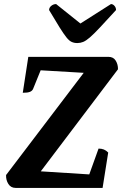

<svg xmlns="http://www.w3.org/2000/svg" viewBox="-20 -919 597 939"><path d="M56.4 0Q33.1 0 20.9 -19.3Q8.7 -38.6 9.7 -63L419.3 -602.2L434.2 -560.2L155.4 -576.6L183.2 -586L141.8 -484.1Q137.8 -474.6 126.6 -469.9Q115.4 -465.2 91.4 -465.2L118.4 -641H510.3Q534.6 -641 546 -622.3Q557.5 -603.5 557 -580.2L151.7 -44.4L150.8 -82.9L442.4 -64.4L410 -47.8L462 -192.3Q476.7 -192.3 488 -187.8Q499.3 -183.3 509.2 -173L481.7 0ZM357.9 -708.4Q342.7 -708.4 330.5 -714Q318.2 -719.5 305 -736.1Q291.7 -752.7 271.6 -784.7Q251.5 -816.6 220.1 -869.8Q220.1 -881.8 230.7 -890.4Q241.3 -899.1 254.5 -899.1L384.4 -795.1H359.2L522.7 -899.1Q532.2 -899.1 539.8 -890.4Q547.5 -881.8 547.5 -869.8Q499 -816.6 468.9 -784.7Q438.9 -752.7 419.7 -736.1Q400.5 -719.5 386.8 -714Q373.1 -708.4 357.9 -708.4Z"/></svg>

Font: Petrona
Style: Italic
Weight: 400
Italic angle: -9°
Designer: Ringo R. Seeber
Foundry: Ringo R. Seeber
Version: Version 2.001; ttfautohint (v1.8.3)